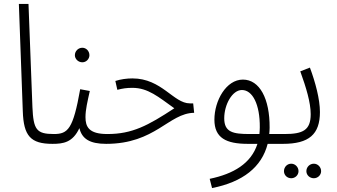

<svg xmlns="http://www.w3.org/2000/svg" viewBox="-20 -727 1715 977"><path d="M247 5C271 5 281 -7 281 -21C281 -34 274 -45 254 -45C165 -45 150 -68 145 -182L125 -707H76L96 -161C100 -35 136 5 247 5Z M399 -410C419 -410 435 -427 435 -446C435 -467 419 -484 399 -484C378 -484 361 -467 361 -446C361 -427 378 -410 399 -410Z M247 5C302 5 350 -2 384 -75C397 -21 436 5 520 5C544 5 554 -7 554 -21C554 -34 547 -45 526 -45C432 -45 415 -82 415 -131C415 -169 425 -210 437 -264L388 -273C352 -70 326 -45 254 -45Z M520 5C771 5 838 -151 968 -153L963 -201H946C863 -201 803 -328 654 -328C625 -328 595 -324 567 -315L577 -270C605 -277 624 -280 654 -280C733 -280 786 -234 867 -176C733 -88 653 -45 527 -45Z M1059 230C1216 199 1312 123 1342 5H1421C1440 5 1454 -3 1454 -21C1454 -38 1444 -45 1427 -45H1350C1351 -55 1352 -66 1352 -77C1353 -225 1301 -322 1216 -322C1131 -322 1071 -215 1071 -118C1071 -25 1131 5 1241 5H1290C1258 105 1168 158 1047 183ZM1250 -45C1166 -45 1121 -54 1121 -125C1121 -195 1162 -269 1211 -269C1265 -269 1303 -196 1302 -79C1302 -67 1301 -55 1300 -45Z M1577 180C1597 180 1614 164 1614 144C1614 123 1597 106 1577 106C1556 106 1539 123 1539 144C1539 164 1556 180 1577 180ZM1462 180C1482 180 1499 164 1499 144C1499 123 1482 106 1462 106C1441 106 1425 123 1425 144C1425 164 1441 180 1462 180Z M1420 5C1552 5 1608 -43 1608 -157C1608 -222 1585 -308 1557 -383L1508 -364C1538 -281 1561 -205 1561 -146C1561 -64 1521 -45 1427 -45Z"/></svg>

Font: Noto Sans Arabic Cond Light
Style: Regular
Weight: 300
Width: 3
Designer: Monotype Design Team, Nadine Chahine, Nizar Qandah and Khaled Hosny
Foundry: Monotype Imaging Inc.
Version: Version 2.012